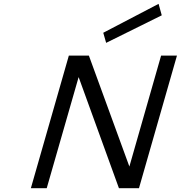

<svg xmlns="http://www.w3.org/2000/svg" viewBox="-20 -985 946 1005"><path d="M340.3 -693.8H445.3L657.2 -113.3L823.2 -693.8H906.2L707.5 0H602.5L391.6 -581.5L224.6 0H141.6ZM810.1 -964.8 826.7 -904.8 535.6 -760.7 520.5 -813.5Z"/></svg>

Font: Cantarell
Style: Italic
Weight: 400
Italic angle: -16°
Designer: Dave Crossland
Version: Version 1.004